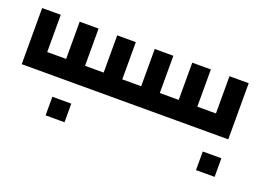

<svg xmlns="http://www.w3.org/2000/svg" viewBox="-56 -506 863 601"><g transform="rotate(20 375.0 -206.0)"><path d="M0 -362H62V-238H125V-362H188V-238H250V-175H188H125H62H0ZM125 -50V-112H188V-50Z M250 -362H312V-238H375V-362H437V-238H500V-362H562V-237H625V-175H562H500H437H375H312H250H187H125V-237H187V-238H250Z M624 -362H688V-238V-175H562H500V-238H562H624ZM626 -50V-112H688V-50Z"/></g></svg>

Font: Jawi Kufi
Style: Medium
Weight: 500
Version: Version 2.3